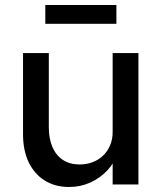

<svg xmlns="http://www.w3.org/2000/svg" viewBox="-20 -737 645 767"><path d="M256 10Q200 10 158.5 -16Q117 -42 94.5 -89Q72 -136 72 -201V-525H175V-229Q175 -183 189.5 -149.5Q204 -116 231.5 -98Q259 -80 298 -80Q327 -80 351 -89.5Q375 -99 392.5 -116Q410 -133 420 -157Q430 -181 430 -209V-525H533V0H430V-110L448 -122Q436 -85 407.5 -55Q379 -25 340 -7.5Q301 10 256 10ZM161 -642V-717H445V-642Z"/></svg>

Font: Lexend Medium
Style: Regular
Weight: 500
Designer: Bonnie Shaver-Troup, Thomas Jockin
Foundry: Lexend
Version: Version 1.005